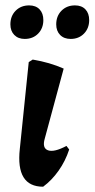

<svg xmlns="http://www.w3.org/2000/svg" viewBox="-20 -694 356 723"><path d="M142.4 9.1Q38.9 9.1 54.6 -133.2L88.2 -460.1L103.2 -469.7Q135.4 -464.2 164.2 -455.9Q193 -447.5 219.8 -435.7L148.5 -171.9Q138.2 -136.2 160.9 -128Q183.7 -119.8 230.3 -144.5L240.5 -131Q226.2 -87.3 200.6 -51.2Q175.1 -15.1 142.4 9.1ZM246.2 -547.4Q221.1 -547.4 206.4 -562.4Q191.7 -577.4 191.7 -602.3Q191.7 -633.5 211.5 -653.6Q231.4 -673.7 262.3 -673.7Q287.5 -673.7 301.7 -658.7Q315.8 -643.7 315.8 -618.3Q315.8 -587.5 296.2 -567.4Q276.6 -547.4 246.2 -547.4ZM73.1 -547.4Q48.5 -547.4 33.8 -562.4Q19.1 -577.4 19.1 -602.3Q19.1 -633.5 38.9 -653.6Q58.8 -673.7 89.7 -673.7Q114.9 -673.7 129.1 -658.7Q143.2 -643.7 143.2 -618.3Q143.2 -587.5 123.6 -567.4Q104 -547.4 73.1 -547.4Z"/></svg>

Font: Alegreya
Style: Italic
Weight: 400
Italic angle: -7°
Designer: Juan Pablo del Peral
Foundry: Huerta Tipografica
Version: Version 2.009